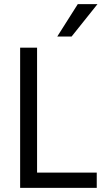

<svg xmlns="http://www.w3.org/2000/svg" viewBox="-20 -903 517 923"><path d="M76.8 -674V0H158.2V-674ZM95.4 -73.4V0H445.1V-73.4ZM255.2 -727.3 353.8 -883H448.5L324.1 -727.3Z"/></svg>

Font: Hind Variable Light
Style: Regular
Weight: 300
Designer: Manushi Parikh, Satya Rajpurohit
Foundry: Indian Type Foundry
Version: Version 3.000